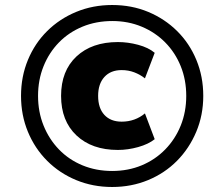

<svg xmlns="http://www.w3.org/2000/svg" viewBox="-20 -736 855 767"><path d="M428 11Q351 11 284.5 -16.5Q218 -44 168.5 -93.5Q119 -143 91.5 -209.5Q64 -276 64 -353Q64 -430 91.5 -496.5Q119 -563 168.5 -612Q218 -661 284.5 -688.5Q351 -716 428 -716Q506 -716 572 -688.5Q638 -661 687.5 -612Q737 -563 764.5 -496.5Q792 -430 792 -353Q792 -276 764 -209.5Q736 -143 687 -93.5Q638 -44 571.5 -16.5Q505 11 428 11ZM451 -137Q347 -137 285.5 -195Q224 -253 224 -353Q224 -453 285.5 -510.5Q347 -568 451 -568Q491 -568 532 -557Q573 -546 598 -525L559 -423Q540 -438 516.5 -447Q493 -456 466 -456Q422 -456 397 -428.5Q372 -401 372 -353Q372 -304 397 -277Q422 -250 466 -250Q493 -250 516.5 -258.5Q540 -267 559 -283L598 -180Q573 -160 532 -148.5Q491 -137 451 -137ZM428 -53Q492 -53 546 -75.5Q600 -98 640 -139Q680 -180 702 -234.5Q724 -289 724 -353Q724 -417 702 -471.5Q680 -526 640 -566.5Q600 -607 546 -629.5Q492 -652 429 -652Q364 -652 309.5 -629.5Q255 -607 215.5 -566.5Q176 -526 154 -471.5Q132 -417 132 -353Q132 -289 154 -234.5Q176 -180 215.5 -139Q255 -98 309.5 -75.5Q364 -53 428 -53Z"/></svg>

Font: Mulish ExtraLight Black
Style: Italic
Weight: 900
Italic angle: -9°
Version: Version 3.603